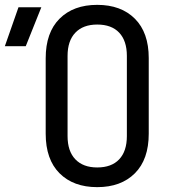

<svg xmlns="http://www.w3.org/2000/svg" viewBox="-100 -760 720 790"><path d="M-80 -570 -24 -730H70L6 -570ZM300 10Q202 10 145 -47Q88 -104 88 -210V-520Q88 -626 145 -683Q202 -740 300 -740Q398 -740 455 -683Q512 -626 512 -521V-210Q512 -104 455 -47Q398 10 300 10ZM300 -71Q359 -71 390.5 -104.5Q422 -138 422 -200V-530Q422 -592 390.5 -625.5Q359 -659 300 -659Q242 -659 210 -625.5Q178 -592 178 -530V-200Q178 -138 210 -104.5Q242 -71 300 -71Z"/></svg>

Font: JetBrains Mono
Style: Regular
Weight: 400
Monospace: yes
Designer: Philipp Nurullin, Konstantin Bulenkov
Foundry: JetBrains
Version: Version 2.305